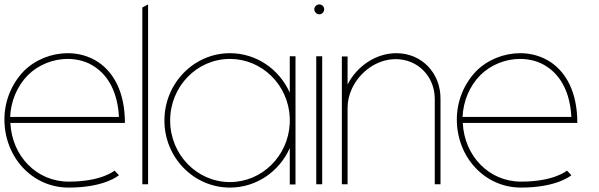

<svg xmlns="http://www.w3.org/2000/svg" viewBox="-25 -835 2715 870"><path d="M83 -513C27 -455 -5 -376 -5 -294C-5 -123 121 15 286 15C451 15 514 -41 514 -41L494 -62C494 -62 437 -12 286 -12C140 -12 29 -129 22 -278H541C541 -418 490 -506 421 -553C379 -581 331 -594 282 -594C209 -594 135 -565 83 -513ZM514 -305H21C24 -376 52 -444 101 -494C148 -541 215 -568 281 -568C325 -568 369 -557 406 -531C465 -491 508 -418 514 -305Z M646 -815 620 -801V0H646Z M1288 -164V1H1314V-580H1288V-415C1241 -521 1137 -594 1017 -594C853 -594 720 -457 720 -289C720 -121 853 15 1017 15C1137 15 1241 -58 1288 -164ZM1288 -303V-276C1281 -128 1162 -10 1017 -10C867 -10 746 -135 746 -289C746 -443 867 -568 1017 -568C1162 -568 1281 -451 1288 -303Z M1435 -580H1408V0H1435ZM1422 -815C1410 -815 1399 -805 1399 -793C1399 -781 1410 -770 1422 -770C1434 -770 1444 -781 1444 -793C1444 -805 1434 -815 1422 -815Z M1550 -452V-579H1524V0H1550V-347C1550 -377 1557 -405 1569 -432C1605 -510 1683 -567 1768 -567C1869 -567 1945 -488 1945 -387V0H1971V-387C1972 -503 1887 -594 1771 -594C1678 -594 1592 -535 1550 -452Z M2133 -513C2077 -455 2045 -376 2045 -294C2045 -123 2171 15 2336 15C2501 15 2564 -41 2564 -41L2544 -62C2544 -62 2487 -12 2336 -12C2190 -12 2079 -129 2072 -278H2591C2591 -418 2540 -506 2471 -553C2429 -581 2381 -594 2332 -594C2259 -594 2185 -565 2133 -513ZM2564 -305H2071C2074 -376 2102 -444 2151 -494C2198 -541 2265 -568 2331 -568C2375 -568 2419 -557 2456 -531C2515 -491 2558 -418 2564 -305Z"/></svg>

Font: MintSans
Style: ExtraLight
Weight: 200
Version: Version 1.0